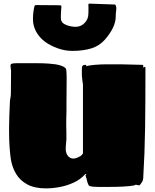

<svg xmlns="http://www.w3.org/2000/svg" viewBox="-20 -1010 853 1060"><path d="M779 -641Q783 -641 783 -635Q783 -535 782.5 -453Q782 -371 781 -301Q780 -231 777.5 -166Q775 -101 771 -33Q771 -16 764.5 -5.5Q758 5 755 8L751 12L748 14Q747 13 739.5 11.5Q732 10 728 10L724 12Q722 14 720 14Q696 18 660.5 20Q625 22 575 22H524Q510 22 497.5 21Q485 20 474 17Q470 15 466 5.5Q462 -4 457 -26Q455 -35 452 -40Q451 -42 455 -44Q459 -46 457 -46L452 -49H451Q424 -19 387 -2Q350 15 310 22.5Q270 30 233 30Q171 30 130.5 8Q90 -14 68.5 -50.5Q47 -87 40 -130Q36 -156 33 -195.5Q30 -235 30 -296Q30 -333 31.5 -372Q33 -411 35 -454Q35 -459 37.5 -469.5Q40 -480 40 -492Q40 -512 40.5 -545Q41 -578 41 -605Q41 -613 41 -619Q41 -625 40 -626Q40 -632 39 -638Q38 -644 38 -648Q38 -656 46 -658.5Q54 -661 71 -661H129Q159 -661 188.5 -661Q218 -661 248 -659Q326 -654 344 -631Q346 -626 347 -612Q348 -598 348 -581Q348 -538 347.5 -506.5Q347 -475 347 -447V-425Q347 -415 347 -399Q347 -383 346 -359Q345 -316 346.5 -278Q348 -240 344 -210Q338 -164 359.5 -144.5Q381 -125 416 -144Q424 -147 429.5 -152.5Q435 -158 438 -163V-545Q436 -557 434.5 -567Q433 -577 433 -584Q432 -586 432 -590.5Q432 -595 432 -600V-629Q432 -643 436.5 -647.5Q441 -652 450 -652Q457 -652 457 -646V-644Q468 -649 502.5 -652Q537 -655 575 -655H644L765 -652Q770 -652 770 -649Q771 -649 771 -648V-641Q770 -641 770 -637L776 -639Q778 -641 779 -641ZM379 -729Q339 -729 299.5 -743Q260 -757 229 -779Q198 -802 180 -834.5Q162 -867 162 -904Q162 -923 164 -940.5Q166 -958 170 -975Q172 -982 179 -982L311 -981Q314 -981 317 -978.5Q320 -976 319 -972Q316 -942 316 -917L317 -898L318 -897Q319 -896 319 -895Q319 -894 320 -893Q325 -880 348.5 -871Q372 -862 399 -862Q426 -862 447 -883Q468 -904 468 -935Q468 -948 468.5 -960Q469 -972 468 -984Q468 -990 474 -990L614 -985Q617 -985 618 -982Q624 -970 621.5 -954Q619 -938 619 -919Q619 -860 559 -791Q528 -756 483 -742.5Q438 -729 379 -729Z"/></svg>

Font: Sigmar
Style: Regular
Weight: 400
Designer: Vernon Adams
Foundry: Vernon Adams
Version: Version 1.000; ttfautohint (v1.8.4.7-5d5b);gftools[0.9.24]